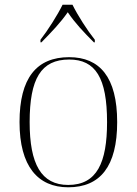

<svg xmlns="http://www.w3.org/2000/svg" viewBox="-20 -786 581 816"><path d="M152 -617V-606H156C199 -650 236 -688 268 -734C299 -688 335 -650 379 -606H383V-617C351 -657 310 -721 288 -766H246C224 -721 183 -657 152 -617ZM270 10C406 10 478 -79 478 -267C478 -458 404 -543 274 -543C135 -543 63 -454 63 -267C63 -79 141 10 270 10ZM270 0C155 0 106 -89 106 -267C106 -451 154 -533 274 -533C386 -533 435 -455 435 -267C435 -95 392 0 270 0Z"/></svg>

Font: Noto Serif Display ExtraLight
Style: Regular
Weight: 200
Designer: Monotype Design Team
Foundry: Monotype Imaging Inc.
Version: Version 2.009